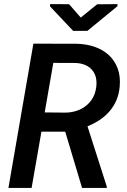

<svg xmlns="http://www.w3.org/2000/svg" viewBox="-20 -926 627 946"><path d="M301.3 -277.3H184.1L135.7 0H21.5L144.5 -710.9L356.9 -710.4Q404.8 -709.5 445.6 -695.6Q486.3 -681.6 515.4 -655.3Q544.4 -628.9 559.3 -590.1Q574.2 -551.3 569.8 -500.5Q566.9 -463.9 554 -433.3Q541 -402.8 520.5 -378.7Q500 -354.5 472.2 -335.7Q444.3 -316.9 411.1 -303.7L506.3 -6.3L505.9 0H384.3ZM200.2 -372.1 300.3 -371.1Q329.1 -371.1 355.5 -379.4Q381.8 -387.7 402.6 -403.8Q423.3 -419.9 436.8 -443.1Q450.2 -466.3 454.1 -496.6Q460.9 -550.3 433.3 -581.8Q405.8 -613.3 352.5 -615.7L242.7 -616.2ZM377.9 -839.4 458.5 -904.8 559.1 -905.8 558.6 -895.5 410.6 -773.9H340.3L226.1 -895L226.6 -905.8L320.3 -905.3Z"/></svg>

Font: Roboto Mono Medium
Style: Italic
Weight: 500
Designer: Google
Version: Version 2.000985; 2015; ttfautohint (v1.3)